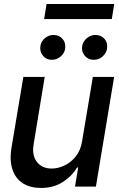

<svg xmlns="http://www.w3.org/2000/svg" viewBox="-20 -929 593 956"><path d="M388.7 -225.6 442.4 -545.9H548.3L457.5 0H353.5L369.1 -94.7H363.3Q337.9 -51.3 291.5 -22Q245.1 7.3 183.1 6.8Q130.9 6.8 94.2 -16.1Q57.6 -39.1 42 -85Q26.4 -130.9 38.1 -198.7L96.2 -545.9H202.6L147.5 -210.9Q138.2 -155.8 163.8 -122.6Q189.5 -89.4 238.3 -89.8Q268.1 -89.8 300 -104.5Q332 -119.1 356.7 -149.4Q381.3 -179.7 388.7 -225.6ZM237.8 -631.3Q210.9 -630.9 193.8 -651.6Q176.8 -672.4 181.2 -700.2Q184.6 -723.6 203.9 -739.3Q223.1 -754.9 246.1 -754.9Q274.9 -754.9 291.7 -735.1Q308.6 -715.3 304.2 -686Q300.8 -664.1 281.7 -647.5Q262.7 -630.9 237.8 -631.3ZM446.3 -631.3Q419.9 -630.9 402.3 -651.1Q384.8 -671.4 389.2 -700.2Q393.6 -723.6 412.8 -739.3Q432.1 -754.9 454.6 -754.9Q483.9 -754.9 500.7 -735.1Q517.6 -715.3 512.7 -686Q509.3 -664.1 490.5 -647.5Q471.7 -630.9 446.3 -631.3ZM548.8 -909.2 536.6 -834H199.7L211.9 -909.2Z"/></svg>

Font: Inter Tight Medium
Style: Italic
Weight: 500
Italic angle: -9.39999°
Designer: Rasmus Andersson
Foundry: rsms
Version: Version 3.004